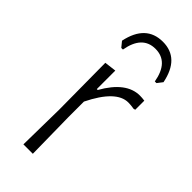

<svg xmlns="http://www.w3.org/2000/svg" viewBox="-219 -708 749 749"><g transform="rotate(45 155.5 -334.0)"><path d="M93 -536 75 -558Q98 -668 191 -668Q282 -668 304 -558L287 -536H278Q262 -628 190 -628Q118 -628 102 -536ZM139 -457V-355H144Q201 -456 276 -456Q288 -456 302 -454V-404L295 -402Q277 -405 263 -405Q197 -405 138 -285V-198L141 0H89L92 -195L90 -451Z"/></g></svg>

Font: Alegreya Sans Light
Style: Regular
Weight: 300
Designer: Juan Pablo del Peral
Foundry: Huerta Tipografica
Version: Version 2.007